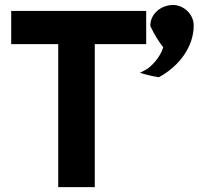

<svg xmlns="http://www.w3.org/2000/svg" viewBox="-20 -758 815 788"><path d="M775 -653C775 -696 741 -731 700 -737C693 -738 689 -738 680 -737C634 -732 596 -697 597 -651C613 -617 632 -586 650 -564C637 -520 597 -481 577 -471L554 -459L579 -452C597 -447 615 -444 632 -441C717 -487 775 -568 775 -653ZM26 -713V-577H219V10H369V-577H580V-713Z"/></svg>

Font: Bluebird
Style: SfBdExt
Weight: 700
Designer: Jasper
Foundry: Cannot Into Space Fonts
Version: Version 0.98